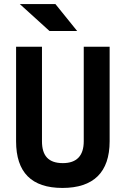

<svg xmlns="http://www.w3.org/2000/svg" viewBox="-20 -926 626 956"><path d="M291 9.8C444.8 9.8 525.9 -67.4 525.9 -222.7V-693.4H397V-222.7C397 -150.4 361.8 -113.8 293 -113.8C221.2 -113.8 189 -150.4 189 -222.7V-693.4H60.1V-222.7C60.1 -67.4 137.2 9.8 291 9.8ZM226.6 -771.5H364.3L255.9 -905.8H78.6Z"/></svg>

Font: Cascadia Code
Style: Bold
Weight: 700
Monospace: yes
Designer: Aaron Bell
Foundry: Saja Typeworks
Version: Version 2404.023